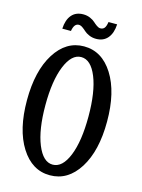

<svg xmlns="http://www.w3.org/2000/svg" viewBox="-128 -924 743 1007"><g transform="rotate(15 244.0 -420.5)"><path d="M293 -744.1Q272.5 -744.1 255.1 -751.7Q237.8 -759.3 228.5 -768.1Q219.2 -776.9 208.5 -784.4Q197.8 -792 188 -792Q162.6 -792 155.8 -750H108.9Q111.3 -798.3 133.8 -824.7Q156.2 -851.1 196.8 -851.1Q217.3 -851.1 234.4 -843.5Q251.5 -835.9 260.7 -827.1Q270 -818.4 280.8 -810.8Q291.5 -803.2 300.8 -803.2Q314.9 -803.2 322.8 -813Q330.6 -822.8 334 -846.2H380.9Q378.4 -797.9 355.7 -771Q333 -744.1 293 -744.1ZM244.1 9.8Q147 9.8 86.9 -85.4Q26.9 -180.7 26.9 -339.8Q26.9 -499 86.9 -594.5Q147 -689.9 244.1 -689.9Q341.8 -689.9 401.9 -594.5Q461.9 -499 461.9 -339.8Q461.9 -180.7 401.9 -85.4Q341.8 9.8 244.1 9.8ZM244.1 -47.9Q296.9 -47.9 328.9 -127Q360.8 -206.1 360.8 -339.8Q360.8 -473.6 328.9 -552.7Q296.9 -631.8 244.1 -631.8Q191.9 -631.8 159.4 -552.2Q127 -472.7 127 -339.8Q127 -207 159.4 -127.4Q191.9 -47.9 244.1 -47.9Z"/></g></svg>

Font: Margherita Semibold
Style: Regular
Weight: 600
Designer: James Puckett
Foundry: Dunwich Type Founders
Version: Version 1.008;hotconv 1.0.109;makeotfexe 2.5.65596